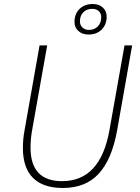

<svg xmlns="http://www.w3.org/2000/svg" viewBox="-20 -926 695 956"><path d="M94 -189Q94 -233 102 -276L177 -700H215L140 -278Q132 -235 132 -191Q132 -24 289 -24Q480 -24 525 -278L600 -700H638L563 -276Q537 -132 471.5 -61Q406 10 293 10Q195 10 144.5 -40Q94 -90 94 -189ZM351 -817Q351 -857 376 -881.5Q401 -906 442 -906Q473 -906 492 -888.5Q511 -871 511 -843Q511 -803 486 -778.5Q461 -754 421 -754Q390 -754 370.5 -771.5Q351 -789 351 -817ZM484 -840Q484 -859 472 -870.5Q460 -882 440 -882Q412 -882 395 -865Q378 -848 378 -820Q378 -801 390.5 -789Q403 -777 422 -777Q450 -777 467 -794.5Q484 -812 484 -840Z"/></svg>

Font: Sarabun Thin
Style: Italic
Weight: 250
Italic angle: -10°
Designer: Suppakit Chalermlarp | Katatrad Co.,Ltd.
Foundry: Cadson Demak Co.,Ltd.
Version: Version 1.000; ttfautohint (v1.6)